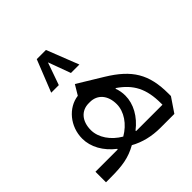

<svg xmlns="http://www.w3.org/2000/svg" viewBox="-203 -947 1108 1108"><g transform="rotate(-45 351.0 -392.5)"><path d="M335 -785H260L182 -589H244L292 -725H293L343 -589H412ZM221 -86H40V0H76C175 0 231 -9 297 -46C352 -15 416 0 484 0H598L657 -87V-107C657 -266 604 -351 465 -436L314 -528L278 -468C191 -457 121 -374 121 -275C121 -207 158 -140 223 -90ZM297 -116C233 -153 191 -214 191 -275C191 -347 231 -393 292 -393H302C363 -393 403 -347 403 -275C403 -214 361 -153 297 -116ZM464 -345C550 -286 587 -217 587 -97V-86H373L371 -90C436 -140 473 -207 473 -275C473 -298 469 -321 461 -342Z"/></g></svg>

Font: IBM Plex Arabic
Style: Regular
Weight: 400
Designer: Mike Abbink, Paul van der Laan, Pieter van Rosmalen, Wael Morcos, Khajak Apelian
Foundry: Bold Monday
Version: Version 1.0